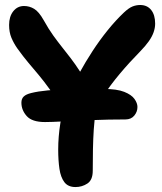

<svg xmlns="http://www.w3.org/2000/svg" viewBox="-20 -733 646 768"><path d="M160 -244.8Q108.2 -244.8 86.9 -268.7Q65.6 -292.6 65.6 -322.4Q65.6 -338 75 -347Q84.4 -356 105.2 -361Q132.2 -367.8 171.1 -371.4Q210 -375 252.7 -376.2Q295.4 -377.4 333.2 -377.3Q371 -377.2 395.2 -377.2Q447.8 -377.2 476.9 -365.6Q506 -354 517.9 -337.2Q529.8 -320.4 529.8 -305.2Q529.8 -285.8 517.1 -270.5Q504.4 -255.2 481.6 -255.2Q413.6 -255.2 349.2 -252.6Q284.8 -250 234.9 -247.4Q185 -244.8 160 -244.8ZM282 15.2Q252.4 15.2 237.6 -4.2Q222.8 -23.6 217.8 -57.4Q212.8 -91.2 212.8 -135Q212.8 -186 221.6 -241.8Q230.4 -297.6 255.2 -355Q273.2 -396.4 297.5 -440.8Q321.8 -485.2 350.1 -528.6Q378.4 -572 410.4 -611.7Q442.4 -651.4 475.6 -682.8Q495.4 -701.4 510.3 -707.2Q525.2 -713 540.6 -713Q568.8 -713 584.7 -693.1Q600.6 -673.2 600.6 -638.4Q600.6 -621.8 594.5 -604.2Q588.4 -586.6 575.3 -568Q562.2 -549.4 540.8 -527.4Q497.8 -483.8 459 -437.6Q420.2 -391.4 394.2 -350.4Q368.2 -309.4 362.6 -282Q357.6 -253 355.1 -215.4Q352.6 -177.8 351.8 -135.8Q351 -93.8 351 -49.8Q351 -13 329.6 1.1Q308.2 15.2 282 15.2ZM293.8 -247.2Q276.2 -247.2 263 -255.6Q249.8 -264 240.4 -280.2Q205.4 -339.2 180 -374.4Q154.6 -409.6 134.3 -433.7Q114 -457.8 94.1 -481.4Q74.2 -505 49.4 -539.2Q35 -559.8 25.7 -581.9Q16.4 -604 16.4 -633.2Q16.4 -667 33.1 -688Q49.8 -709 76 -709Q97.8 -709 116.7 -697.6Q135.6 -686.2 154.4 -652.8Q174.8 -616.2 193 -591Q211.2 -565.8 228.1 -544.6Q245 -523.4 262.6 -500.5Q280.2 -477.6 299.9 -447.2Q319.6 -416.8 342.6 -371.2Q347.6 -361.2 350.1 -350.2Q352.6 -339.2 352.6 -327.2Q352.6 -298 337 -272.6Q321.4 -247.2 293.8 -247.2Z"/></svg>

Font: Shantell Sans Light
Style: Regular
Weight: 300
Designer: Stephen Nixon, Anya Danilova, Shantell Martin
Foundry: Arrow Type
Version: Version 1.011;[c5ecc13dd]